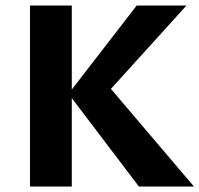

<svg xmlns="http://www.w3.org/2000/svg" viewBox="-20 -678 725 698"><path d="M485 0 229 -337 477 -658H658L348 -316L355 -388L685 0ZM89 0V-658H241V0Z"/></svg>

Font: Ysabeau Infant ExtraBold
Style: Regular
Weight: 800
Designer: Christian Thalmann (Catharsis Fonts)
Version: Version 2.001;gftools[0.9.30]; featfreeze: ss01,ss02,lnum